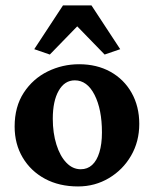

<svg xmlns="http://www.w3.org/2000/svg" viewBox="-20 -670 561 698"><path d="M263.7 7.8Q195.3 7.8 143.6 -20Q91.8 -47.9 62.5 -97.2Q33.2 -146.5 33.2 -210Q33.2 -282.2 66.4 -333Q99.6 -383.8 153.3 -410.2Q207 -436.5 267.6 -436.5Q332 -436.5 381.3 -409.2Q430.7 -381.8 458.5 -332.5Q486.3 -283.2 486.3 -219.7Q486.3 -155.3 456.5 -104Q426.8 -52.7 376 -22.5Q325.2 7.8 263.7 7.8ZM273.4 -54.7Q297.9 -54.7 314.9 -70.3Q332 -85.9 341.3 -116.2Q350.6 -146.5 350.6 -188.5Q350.6 -272.5 323.7 -325.2Q296.9 -377.9 252 -377.9Q214.8 -377.9 193.4 -340.3Q171.9 -302.7 171.9 -238.3Q171.9 -186.5 185.1 -144.5Q198.2 -102.5 221.2 -78.6Q244.1 -54.7 273.4 -54.7ZM417 -491.2 360.4 -471.7 228.5 -607.4H293L161.1 -471.7L104.5 -491.2L209 -650.4H312.5Z"/></svg>

Font: Crimson Pro
Style: Bold
Weight: 700
Designer: Jacques Le Bailly
Foundry: Baron von Fonthausen
Version: Version 1.003